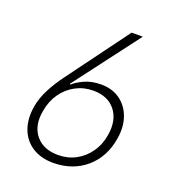

<svg xmlns="http://www.w3.org/2000/svg" viewBox="-134 -836 868 952"><g transform="rotate(20 300.0 -360.0)"><path d="M254 10Q188 10 142.5 -19Q97 -48 77.5 -100Q58 -152 69 -220Q77 -267 101 -313.5Q125 -360 159 -406L398 -730H457L197 -387L201 -384Q219 -402 257 -419.5Q295 -437 345 -437Q403 -437 444 -408Q485 -379 503.5 -329Q522 -279 512 -215Q496 -112 426.5 -51.5Q357 9 254 10ZM262 -35Q313 -35 355 -57.5Q397 -80 425.5 -121Q454 -162 462 -215Q475 -295 435.5 -345Q396 -395 319 -395Q269 -395 226.5 -372.5Q184 -350 155.5 -309.5Q127 -269 118 -215Q103 -135 143 -85Q183 -35 262 -35Z"/></g></svg>

Font: JetBrains Mono NL Thin
Style: Italic
Weight: 100
Italic angle: -9°
Monospace: yes
Designer: Philipp Nurullin, Konstantin Bulenkov
Foundry: JetBrains
Version: Version 2.305; ttfautohint (v1.8.4.7-5d5b)